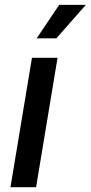

<svg xmlns="http://www.w3.org/2000/svg" viewBox="-20 -775 375 795"><path d="M23.4 0 112.3 -535.6H218.3L129.4 0ZM131.8 -616.2 225.1 -754.9H335.4L213.4 -616.2Z"/></svg>

Font: Inter 20pt Medium
Style: Italic
Weight: 500
Italic angle: -9.3988°
Version: Version 4.001;git-66647c0bb